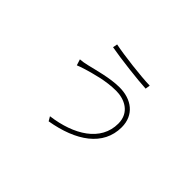

<svg xmlns="http://www.w3.org/2000/svg" viewBox="-114 -902 1229 1229"><g transform="rotate(45 500.0 -288.0)"><path d="M727 -264C727 -105 576 -13 384 12L401 41C613 5 759 -95 759 -263C759 -374 677 -434 568 -434C483 -434 380 -404 324 -391C304 -386 280 -382 262 -381L275 -340C288 -345 307 -353 332 -360C388 -376 475 -403 568 -403C644 -403 727 -365 727 -264ZM363 -617 357 -586C443 -570 621 -549 692 -546L697 -578C615 -580 446 -600 363 -617Z"/></g></svg>

Font: Genne Gothic ExtraLight
Style: Regular
Weight: 250
Designer: Ryoko NISHIZUKA (kana & ideographs); Paul D. Hunt (Latin, Greek & Cyrillic); Wenlong ZHANG (bopomofo); Sandoll Communica
Foundry: Adobe Systems Incorporated
Version: Version 1.004;PS 1.004;hotconv 16.6.51;makeotf.lib2.5.65220